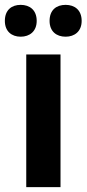

<svg xmlns="http://www.w3.org/2000/svg" viewBox="-36 -770 356 790"><path d="M-16 -684C-16 -641 12 -619 49 -619C86 -619 115 -641 115 -684C115 -729 86 -750 49 -750C12 -750 -16 -729 -16 -684ZM168 -684C168 -641 196 -619 234 -619C271 -619 300 -641 300 -684C300 -729 271 -750 234 -750C196 -750 168 -729 168 -684ZM213 0V-546H72V0Z"/></svg>

Font: Noto Sans Kannada SemiCondensed
Style: Bold
Weight: 700
Width: 4
Designer: Jelle Bosma - Monotype Design Team
Foundry: Monotype Imaging Inc.
Version: Version 2.005